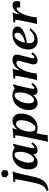

<svg xmlns="http://www.w3.org/2000/svg" viewBox="1250 -2088 956 3711"><g transform="rotate(-90 1728.5 -233.0)"><path d="M-96 225Q-100 217 -103 208Q-106 199 -107 187Q-42 171 -7.5 114.5Q27 58 48 -38L96 -268Q104 -304 110.5 -342Q117 -380 119 -418H65Q66 -426 68 -437Q70 -448 73 -455Q126 -455 174 -458.5Q222 -462 271 -470Q260 -445 248.5 -408.5Q237 -372 228 -334Q219 -296 213 -268L179 -112Q167 -54 151 1.5Q135 57 106.5 104.5Q78 152 29.5 184Q-19 216 -96 225ZM242 -691 300 -643 284 -567 212 -547 154 -595 170 -671Z M680 15Q630 15 612.5 -18.5Q595 -52 605 -98L618 -159L662 -254L667 -388L776 -455Q792 -458 808 -455Q794 -415 780.5 -363Q767 -311 758 -268L723 -106Q718 -79 719.5 -63.5Q721 -48 736 -48Q750 -48 766 -61.5Q782 -75 803 -105Q811 -101 818.5 -96.5Q826 -92 833 -85Q806 -41 766 -13Q726 15 680 15ZM443 15Q380 15 345 -29Q310 -73 310 -156Q310 -215 328.5 -271Q347 -327 383 -371.5Q419 -416 471.5 -443Q524 -470 592 -470Q657 -470 700.5 -445Q744 -420 760 -377L688 -325Q688 -265 670 -204.5Q652 -144 618.5 -94.5Q585 -45 540.5 -15Q496 15 443 15ZM500 -55Q532 -55 559.5 -80Q587 -105 607.5 -146Q628 -187 639 -234.5Q650 -282 650 -327Q650 -374 638.5 -402Q627 -430 594 -430Q562 -430 533.5 -402.5Q505 -375 483.5 -332Q462 -289 450.5 -241Q439 -193 439 -152Q439 -104 454.5 -79.5Q470 -55 500 -55Z M842 215Q852 181 858 154.5Q864 128 870 100L946 -268Q955 -307 960.5 -343.5Q966 -380 968 -418H915Q915 -425 917.5 -436.5Q920 -448 923 -455Q976 -455 1017.5 -458.5Q1059 -462 1108 -470Q1099 -449 1091.5 -422.5Q1084 -396 1080 -367.5Q1076 -339 1073 -310L1036 -205L1029 -107L985 102Q979 129 976.5 155.5Q974 182 972 210Q938 210 906.5 211Q875 212 842 215ZM1246 -470Q1314 -470 1351.5 -426Q1389 -382 1389 -304Q1389 -244 1371 -187Q1353 -130 1317.5 -84.5Q1282 -39 1229.5 -12Q1177 15 1109 15Q1044 15 996.5 -9.5Q949 -34 934 -79L1001 -130Q1001 -191 1019.5 -251Q1038 -311 1071.5 -360.5Q1105 -410 1149.5 -440Q1194 -470 1246 -470ZM1192 -400Q1158 -400 1130.5 -374.5Q1103 -349 1082.5 -308.5Q1062 -268 1050.5 -221.5Q1039 -175 1039 -134Q1039 -83 1054.5 -54Q1070 -25 1104 -25Q1138 -25 1166.5 -52.5Q1195 -80 1216.5 -123.5Q1238 -167 1249 -214.5Q1260 -262 1260 -301Q1260 -350 1242 -375Q1224 -400 1192 -400Z M1827 15Q1777 15 1759.5 -18.5Q1742 -52 1752 -98L1765 -159L1809 -254L1814 -388L1923 -455Q1939 -458 1955 -455Q1941 -415 1927.5 -363Q1914 -311 1905 -268L1870 -106Q1865 -79 1866.5 -63.5Q1868 -48 1883 -48Q1897 -48 1913 -61.5Q1929 -75 1950 -105Q1958 -101 1965.5 -96.5Q1973 -92 1980 -85Q1953 -41 1913 -13Q1873 15 1827 15ZM1590 15Q1527 15 1492 -29Q1457 -73 1457 -156Q1457 -215 1475.5 -271Q1494 -327 1530 -371.5Q1566 -416 1618.5 -443Q1671 -470 1739 -470Q1804 -470 1847.5 -445Q1891 -420 1907 -377L1835 -325Q1835 -265 1817 -204.5Q1799 -144 1765.5 -94.5Q1732 -45 1687.5 -15Q1643 15 1590 15ZM1647 -55Q1679 -55 1706.5 -80Q1734 -105 1754.5 -146Q1775 -187 1786 -234.5Q1797 -282 1797 -327Q1797 -374 1785.5 -402Q1774 -430 1741 -430Q1709 -430 1680.5 -402.5Q1652 -375 1630.5 -332Q1609 -289 1597.5 -241Q1586 -193 1586 -152Q1586 -104 1601.5 -79.5Q1617 -55 1647 -55Z M2034 5Q2044 -29 2050 -55.5Q2056 -82 2062 -110L2095 -268Q2104 -306 2109.5 -343Q2115 -380 2117 -418H2064Q2064 -425 2066.5 -436.5Q2069 -448 2072 -455Q2125 -455 2166.5 -458.5Q2208 -462 2257 -470Q2248 -449 2240.5 -422.5Q2233 -396 2229 -367.5Q2225 -339 2222 -310L2178 -108Q2172 -81 2169 -54.5Q2166 -28 2164 0Q2131 0 2099.5 1Q2068 2 2034 5ZM2418 15Q2368 15 2349.5 -18.5Q2331 -52 2344 -98L2404 -323Q2413 -357 2403.5 -375.5Q2394 -394 2368 -394Q2335 -394 2305 -369Q2275 -344 2250.5 -302.5Q2226 -261 2207.5 -210.5Q2189 -160 2178 -108H2148Q2177 -244 2221.5 -323Q2266 -402 2320 -436Q2374 -470 2429 -470Q2494 -470 2516 -432.5Q2538 -395 2520 -330L2462 -106Q2455 -80 2457 -64Q2459 -48 2475 -48Q2489 -48 2504.5 -61.5Q2520 -75 2542 -105Q2550 -101 2557.5 -96.5Q2565 -92 2572 -85Q2545 -41 2504.5 -13Q2464 15 2418 15Z M2840 -46Q2869 -46 2912 -64.5Q2955 -83 3005 -141Q3014 -137 3021 -132.5Q3028 -128 3035 -121Q2982 -48 2920.5 -16Q2859 16 2799 16Q2720 16 2673.5 -31Q2627 -78 2627 -159Q2627 -225 2647.5 -281Q2668 -337 2706.5 -380Q2745 -423 2799.5 -446.5Q2854 -470 2922 -470Q2977 -470 3009.5 -457.5Q3042 -445 3057 -425Q3072 -405 3072 -381Q3072 -342 3046.5 -310.5Q3021 -279 2974.5 -255Q2928 -231 2865.5 -214.5Q2803 -198 2729 -189L2728 -227Q2795 -231 2845 -252.5Q2895 -274 2923 -306.5Q2951 -339 2951 -374Q2951 -404 2937.5 -417.5Q2924 -431 2904 -431Q2869 -431 2840.5 -403Q2812 -375 2791.5 -331.5Q2771 -288 2760 -240Q2749 -192 2749 -150Q2749 -95 2772.5 -70.5Q2796 -46 2840 -46Z M3118 5Q3128 -29 3134 -55.5Q3140 -82 3146 -110L3179 -268Q3188 -306 3193.5 -343Q3199 -380 3201 -418H3148Q3148 -425 3150.5 -436.5Q3153 -448 3156 -455Q3209 -455 3250.5 -458.5Q3292 -462 3341 -470Q3332 -449 3324.5 -422.5Q3317 -396 3313 -367.5Q3309 -339 3306 -310L3262 -108Q3256 -81 3253 -54.5Q3250 -28 3248 0Q3215 0 3183.5 1Q3152 2 3118 5ZM3437 -322Q3444 -358 3439.5 -374Q3435 -390 3418 -390Q3396 -390 3373 -366Q3350 -342 3328.5 -301Q3307 -260 3290 -210Q3273 -160 3262 -108H3232Q3261 -243 3301.5 -322Q3342 -401 3389.5 -435.5Q3437 -470 3485 -470Q3523 -470 3542 -449.5Q3561 -429 3563.5 -395Q3566 -361 3549 -322Z"/></g></svg>

Font: Poltawski Nowy SemiBold
Style: Italic
Weight: 600
Italic angle: -12°
Version: Version 1.001;gftools[0.9.25]